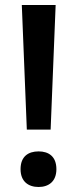

<svg xmlns="http://www.w3.org/2000/svg" viewBox="-20 -734 308 766"><path d="M182 -217 202 -714H67L87 -217ZM62 -59C62 -10 93 12 134 12C174 12 205 -10 205 -59C205 -110 174 -130 134 -130C93 -130 62 -110 62 -59Z"/></svg>

Font: Noto Sans Thai Looped UI Narrow Medium
Style: Regular
Weight: 500
Width: 4
Designer: Cadson Demak Team
Foundry: Cadson Demak Co., Ltd.
Version: Version 1.000